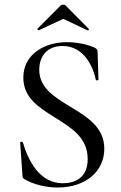

<svg xmlns="http://www.w3.org/2000/svg" viewBox="-20 -824 539 856"><path d="M147 -696C144 -693 151 -688 153 -689L262 -740L370 -689C373 -686 379 -693 375 -696L273 -799C267 -805 256 -805 250 -799ZM155 -513C155 -572 189 -619 259 -619C360 -619 398 -515 407 -469C409 -463 419 -465 419 -470L415 -595C415 -602 410 -608 399 -613C364 -628 319 -636 278 -636C184 -636 84 -586 84 -478C84 -387 155 -344 225 -300C297 -255 371 -211 371 -115C371 -32 315 -7 260 -7C157 -7 106 -107 82 -189C80 -194 69 -193 70 -187L80 -44C80 -33 83 -28 89 -25C128 -2 185 12 236 12C366 12 445 -63 445 -161C445 -257 368 -303 294 -348C223 -391 155 -432 155 -513Z"/></svg>

Font: Cormorant Infant Book
Style: Regular
Weight: 500
Designer: Christian Thalmann (Catharsis Fonts)
Version: Version 1.000;PS 002.000;hotconv 1.0.88;makeotf.lib2.5.64775